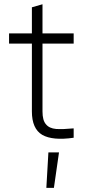

<svg xmlns="http://www.w3.org/2000/svg" viewBox="-20 -660 416 920"><path d="M333 -451.2Q295.9 -451.2 183.6 -451.2Q183.6 -370.1 183.6 -126Q183.6 -83 200.2 -64.5Q215.8 -44.9 249 -42Q282.2 -40 333 -44.9Q333 -30.3 333 0Q232.4 14.6 182.6 -13.7Q132.8 -43 132.8 -126Q132.8 -234.4 132.8 -451.2Q105.5 -451.2 23.4 -451.2Q23.4 -462.9 23.4 -500Q50.8 -500 132.8 -500Q132.8 -531.2 132.8 -625Q145.5 -628.9 183.6 -639.6Q183.6 -605.5 183.6 -500Q221.7 -500 333 -500Q333 -487.3 333 -451.2ZM202.1 240.2Q204.1 197.3 211.9 70.3Q224.6 70.3 262.7 70.3Q256.8 112.3 238.3 240.2Q228.5 240.2 202.1 240.2Z"/></svg>

Font: LeFont
Style: ExtraLight
Weight: 200
Designer: Leryon MEDIA
Version: Version 1.0